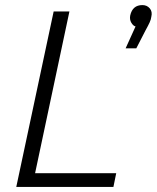

<svg xmlns="http://www.w3.org/2000/svg" viewBox="-20 -735 617 755"><path d="M44 0 191 -690H253L118 -54H437L426 0ZM575 -669Q574 -659 568.5 -647Q563 -635 552 -615L516 -545H474L513 -631Q504 -633 496.5 -645.5Q489 -658 492 -674Q501 -715 540 -715Q558 -715 569 -702Q580 -689 575 -669Z"/></svg>

Font: Radio Canada Light
Style: Italic
Weight: 300
Italic angle: -12°
Designer: Charles Daoud, Etienne Aubert Bonn, Alexandre Saumier Demers, Jacques Le Bailly
Foundry: Radio-Canada
Version: Version 2.104; ttfautohint (v1.8.4.7-5d5b);gftools[0.9.28.de